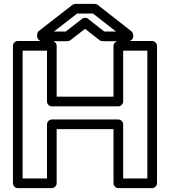

<svg xmlns="http://www.w3.org/2000/svg" viewBox="-20 -948 883 993"><path d="M742 -25H617V-305C617 -320 603 -330 592 -330H248C233 -330 223 -316 223 -305V-25H97V-686H223V-423C223 -408 237 -398 248 -398H592C607 -398 617 -412 617 -423V-686H742ZM767 25C778 25 792 15 792 0V-711C792 -722 782 -736 767 -736H592C581 -736 567 -726 567 -711V-448H273V-711C273 -722 263 -736 248 -736H72C61 -736 47 -726 47 -711V0C47 11 57 25 72 25H248C259 25 273 15 273 0V-280H567V0C567 11 577 25 592 25ZM580 -785H519L435 -851C426 -858 413 -857 405 -851L320 -785H259L379 -878H461ZM669 -766C669 -772 666 -781 660 -786L485 -923C481 -926 475 -928 469 -928H371C366 -928 359 -926 355 -923L181 -788C176 -784 172 -776 172 -768V-760C172 -749 182 -735 197 -735H329C334 -735 340 -737 344 -740L420 -799L495 -740C499 -737 504 -735 510 -735H644C655 -735 669 -745 669 -760Z"/></svg>

Font: Asimov
Style: XWidOu
Weight: 500
Designer: Google
Version: Version 2.000980; 2014